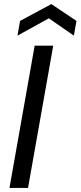

<svg xmlns="http://www.w3.org/2000/svg" viewBox="-20 -921 395 941"><path d="M26.4 0 149.9 -697.2H240.9L117.4 0ZM354.8 -818.5 342 -746.4 219.4 -831.2 65.6 -746.4 78.4 -818.5 231.7 -901Z"/></svg>

Font: Poppins Variable
Style: Italic
Weight: 100
Italic angle: -10°
Designer: Jonny Pinhorn
Foundry: Indian Type Foundry
Version: Version 6.000